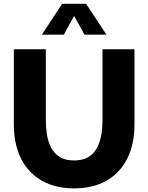

<svg xmlns="http://www.w3.org/2000/svg" viewBox="-20 -997 796 1031"><path d="M702.1 -732.4V-330.1Q702.1 -222.7 663.3 -145.5Q624.5 -68.4 552 -26.9Q479.5 14.6 377.9 14.6Q277.3 14.6 204.6 -26.9Q131.8 -68.4 93 -145.5Q54.2 -222.7 54.2 -330.1V-732.4H226.1V-352.5Q226.1 -279.3 242.9 -231.2Q259.8 -183.1 293.5 -159.2Q327.1 -135.3 377.9 -135.3Q429.2 -135.3 462.9 -159.2Q496.6 -183.1 513.4 -231.2Q530.3 -279.3 530.3 -352.5V-732.4ZM551.3 -811H433.6L377.9 -911.6L322.8 -811H205.1L313.5 -976.6H442.4Z"/></svg>

Font: Kumbh Sans ExtraBold
Style: Regular
Weight: 800
Version: Version 1.005